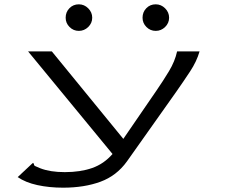

<svg xmlns="http://www.w3.org/2000/svg" viewBox="-20 -695 1040 889"><path d="M272 174Q208 174 153 162Q98 150 62 125L125 66L133 59L137 64Q137 72 144 74.5Q151 77 166 84Q212 102 280 102Q352 102 406.5 83Q461 64 501 18L110 -457H220L551 -52L704 -275Q735 -320 762.5 -365.5Q790 -411 800 -457H904Q891 -411 860 -364Q829 -317 796 -270L568 52Q520 119 445 146.5Q370 174 272 174ZM345 -552Q320 -552 302 -570Q284 -588 284 -613Q284 -639 301.5 -657Q319 -675 345 -675Q370 -675 388.5 -656.5Q407 -638 407 -613Q407 -588 388.5 -570Q370 -552 345 -552ZM701 -552Q676 -552 658 -570Q640 -588 640 -613Q640 -639 657.5 -657Q675 -675 701 -675Q726 -675 744.5 -656.5Q763 -638 763 -613Q763 -588 744.5 -570Q726 -552 701 -552Z"/></svg>

Font: Inconsolata UltraExpanded
Style: Regular
Weight: 400
Width: 9
Monospace: yes
Designer: Raph Levien, Cyreal, Brenton Simpson
Foundry: Raph Levien, Cyreal, Google
Version: Version 3.000; ttfautohint (v1.8.2.53-6de2)